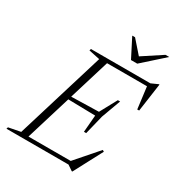

<svg xmlns="http://www.w3.org/2000/svg" viewBox="-238 -1020 1098 1182"><g transform="rotate(30 311.0 -429.5)"><path d="M251 -656.5 172.5 -673 176 -685H313.5L104.5 0H-29L-25.5 -12L59.5 -28.5ZM588.5 -667 615.5 -659H262.5L271 -685H598.5L646.5 -706.5H651L622.5 -505.5L609 -505ZM449.5 25.5 412 0H61.5L70 -26H445.5L404 -16L550 -183.5L561 -177L454 25.5ZM409.5 -222H393.5L403.5 -343L184 -347.5L191 -369.5L412 -375L477 -495H493L443 -358.5ZM618 -883.5 468 -749.5H423.5L355 -883.5H375L461.5 -785H441.5L591.5 -883.5Z"/></g></svg>

Font: Newsreader 36pt Light
Style: Italic
Weight: 300
Italic angle: -17°
Designer: Hugues Gentile
Foundry: Production Type
Version: Version 1.003